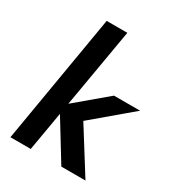

<svg xmlns="http://www.w3.org/2000/svg" viewBox="-185 -893 922 1006"><g transform="rotate(30 275.5 -390.0)"><path d="M164 -780 32 0H155L289 -780ZM393 -460 172 -274 340 0H486L320 -265L551 -460Z"/></g></svg>

Font: Jost SemiBold
Style: Italic
Weight: 600
Italic angle: -5°
Version: Version 3.710